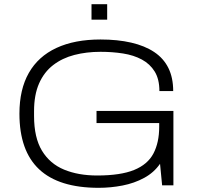

<svg xmlns="http://www.w3.org/2000/svg" viewBox="-20 -887 947 919"><path d="M452 12Q262 12 167.5 -76.5Q73 -165 73 -343Q73 -459 118 -538Q163 -617 250 -657.5Q337 -698 461 -698Q543 -698 608 -683Q673 -668 718 -638Q763 -608 786 -561.5Q809 -515 809 -451H743Q743 -508 720.5 -544.5Q698 -581 659 -602Q620 -623 569 -631Q518 -639 461 -639Q394 -639 336 -624Q278 -609 234.5 -575.5Q191 -542 167 -487.5Q143 -433 143 -355V-332Q143 -228 181 -165.5Q219 -103 287 -75Q355 -47 445 -47Q557 -47 622 -73.5Q687 -100 714.5 -152.5Q742 -205 742 -280V-298H442V-356H810V0H756L746 -103Q717 -61 670 -35.5Q623 -10 566.5 1Q510 12 452 12ZM418 -793V-867H493V-793Z"/></svg>

Font: Archivo SemiExpanded ExtraLight
Style: Regular
Weight: 250
Width: 6
Designer: Hector Gatti
Foundry: Omnibus-Type
Version: Version 2.001